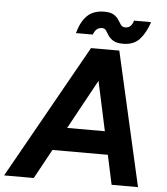

<svg xmlns="http://www.w3.org/2000/svg" viewBox="-93 -948 869 1000"><g transform="rotate(5 341.5 -447.5)"><path d="M-34 0 359 -700H504L121 0ZM528 0 377 -700H507L666 0ZM123 -154 143 -275H582L562 -154ZM523 -737Q489 -737 471.5 -748Q454 -759 445 -773Q436 -787 429 -798Q422 -809 408 -809Q394 -809 382.5 -801.5Q371 -794 362 -771H274Q291 -833 323.5 -864Q356 -895 412 -895Q445 -895 462 -884Q479 -873 487.5 -859Q496 -845 504 -834Q512 -823 527 -823Q545 -823 555 -834Q565 -845 570 -862H659Q641 -806 610 -771.5Q579 -737 523 -737Z"/></g></svg>

Font: Figtree
Style: Bold Italic
Weight: 700
Italic angle: -9.5°
Foundry: Erik Kennedy
Version: Version 2.001;gftools[0.9.30]